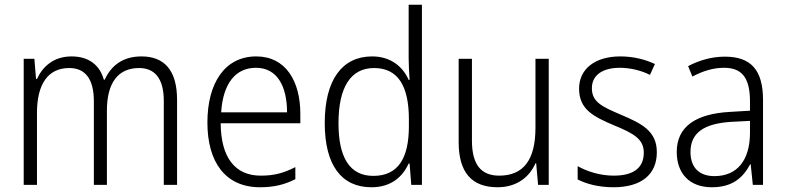

<svg xmlns="http://www.w3.org/2000/svg" viewBox="-20 -780 3315 810"><path d="M577 -542C501 -542 450 -506 422 -444H418C401 -505 355 -542 282 -542C206 -542 160 -499 136 -447H132L125 -532H80V0H136V-304C136 -423 181 -493 272 -493C336 -493 376 -452 376 -352V0H431V-313C431 -432 479 -493 567 -493C631 -493 671 -451 671 -355V0H727V-359C727 -485 672 -542 577 -542Z M1061 -542C928 -542 855 -429 855 -263C855 -97 930 10 1077 10C1136 10 1180 -1 1226 -24V-75C1175 -49 1135 -39 1080 -39C971 -39 912 -116 911 -260H1247V-300C1247 -437 1186 -542 1061 -542ZM1060 -494C1150 -494 1191 -415 1191 -306H913C921 -430 975 -494 1060 -494Z M1547 10C1631 10 1679 -35 1704 -90H1708L1715 0H1760V-760H1704V-535C1704 -508 1706 -473 1708 -443H1704C1680 -498 1629 -542 1550 -542C1424 -542 1350 -444 1350 -261C1350 -84 1420 10 1547 10ZM1555 -38C1455 -38 1408 -116 1408 -260C1408 -411 1459 -493 1558 -493C1660 -493 1705 -416 1705 -276V-248C1705 -113 1660 -38 1555 -38Z M2295 -532H2239V-241C2239 -105 2188 -39 2086 -39C2010 -39 1971 -85 1971 -187V-532H1915V-180C1915 -54 1969 10 2079 10C2161 10 2214 -34 2239 -91H2242L2250 0H2295Z M2751 -138C2751 -228 2686 -259 2602 -295C2520 -330 2477 -349 2477 -408C2477 -463 2522 -494 2595 -494C2640 -494 2687 -482 2722 -464L2743 -510C2702 -529 2653 -542 2597 -542C2490 -542 2423 -489 2423 -406C2423 -318 2484 -288 2571 -251C2654 -217 2696 -193 2696 -136C2696 -75 2657 -39 2569 -39C2513 -39 2458 -56 2417 -79V-23C2452 -5 2503 10 2568 10C2686 10 2751 -44 2751 -138Z M3038 -541C2982 -541 2928 -525 2883 -501L2901 -457C2946 -481 2990 -494 3034 -494C3108 -494 3144 -455 3144 -352V-313L3060 -308C2914 -300 2835 -245 2835 -139C2835 -49 2888 10 2983 10C3070 10 3114 -30 3145 -87H3147L3156 0H3199V-358C3199 -485 3148 -541 3038 -541ZM3066 -266 3144 -270V-217C3143 -105 3091 -37 2994 -37C2931 -37 2893 -72 2893 -139C2893 -219 2949 -259 3066 -266Z"/></svg>

Font: Noto Sans Gujarati SemiCondensed Light
Style: Regular
Weight: 300
Width: 4
Designer: Jelle Bosma - Monotype Design Team, Universal Thirst
Foundry: Monotype Imaging Inc.
Version: Version 2.106